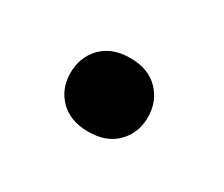

<svg xmlns="http://www.w3.org/2000/svg" viewBox="-43 -225 372 319"><g transform="rotate(30 142.5 -65.5)"><path d="M64 -64.5Q64 -95.2 83.7 -115.5Q103.5 -135.7 138.2 -135.7Q172.9 -135.7 192.6 -115.5Q212.4 -95.2 212.4 -64.5Q212.4 -34.7 192.6 -14.6Q172.9 5.4 138.2 5.4Q103.5 5.4 83.7 -14.6Q64 -34.7 64 -64.5Z"/></g></svg>

Font: Roboto Condensed SemiBold
Style: Regular
Weight: 600
Designer: Christian Robertson
Foundry: Google
Version: Version 3.008; 2023